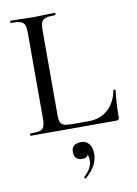

<svg xmlns="http://www.w3.org/2000/svg" viewBox="-97 -688 732 1027"><g transform="rotate(-10 268.5 -174.5)"><path d="M514.2 -15.1Q514.2 0 499 0H34.2Q31.2 0 31 -6.1Q30.8 -12.2 34.2 -12.2Q70.3 -12.2 86.2 -17.1Q102.1 -22 107.9 -36.4Q113.8 -50.8 113.8 -81.1V-543.9Q113.8 -573.7 107.9 -587.9Q102.1 -602.1 85.4 -607.4Q68.8 -612.8 34.2 -612.8Q31.2 -612.8 31 -618.9Q30.8 -625 34.2 -625L82 -624Q126 -622.1 154.1 -622.1Q182.1 -622.1 226.1 -624L274.9 -625Q276.9 -625 276.9 -618.9Q276.9 -612.8 274.9 -612.8Q239.7 -612.8 222.9 -607.4Q206.1 -602.1 200 -587.6Q193.8 -573.2 193.8 -543V-85Q193.8 -57.1 199.5 -44.7Q205.1 -32.2 220 -27.6Q234.9 -22.9 267.1 -22.9H352.1Q416 -22.9 457.5 -60.5Q499 -98.1 511.2 -163.1Q511.2 -165 517.1 -165Q522.9 -165 522.9 -161.1Q514.2 -91.3 514.2 -15.1ZM285.2 169.9Q240.2 169.9 240.2 125Q240.2 80.1 293.9 80.1Q319.8 80.1 335.4 99.6Q351.1 119.1 351.1 154.3Q351.1 218.8 285.2 274.9L283.2 275.9Q279.3 275.9 277.1 272.5Q274.9 269 276.9 267.1Q321.8 227.1 321.8 184.1Q321.8 165 315.9 153.8Q307.1 169.9 285.2 169.9Z"/></g></svg>

Font: Cormorant-Medium
Style: Regular
Weight: 500
Designer: Christian Thalmann (Catharsis Fonts)
Version: Version 3.000